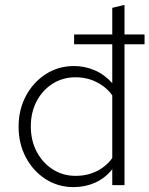

<svg xmlns="http://www.w3.org/2000/svg" viewBox="-20 -757 611 785"><path d="M281 8Q217 8 166 -25Q115 -58 85.5 -114Q56 -170 56 -239Q56 -308 85.5 -364Q115 -420 166.5 -453.5Q218 -487 283 -487Q327 -487 367.5 -469.5Q408 -452 439 -417V-576H283V-616H439V-725L489 -737V-616H571V-576H489V0H439V-65Q409 -28 368.5 -10Q328 8 281 8ZM289 -38Q337 -38 376 -57.5Q415 -77 439 -111V-367Q415 -401 375.5 -421Q336 -441 289 -441Q237 -441 195.5 -415Q154 -389 130 -343.5Q106 -298 106 -240Q106 -182 130.5 -136Q155 -90 196.5 -64Q238 -38 289 -38Z"/></svg>

Font: Red Hat Text Light
Style: Regular
Weight: 300
Designer: Pentagram, MCKL
Foundry: Pentagram, MCKL
Version: Version 1.023; ttfautohint (v1.8.3)